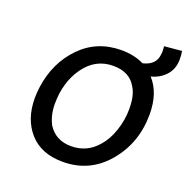

<svg xmlns="http://www.w3.org/2000/svg" viewBox="-146 -969 1088 1116"><g transform="rotate(20 398.0 -411.5)"><path d="M360 10Q526 10 633.5 -117.5Q741 -245 741 -422Q741 -555 671 -631Q726 -645 761 -684Q796 -723 796 -782Q796 -810 792 -833L684 -823Q686 -812 686 -790Q686 -785 685 -778Q684 -771 684 -769Q677 -705 600 -687Q540 -717 461 -717Q310 -717 209 -613.5Q108 -510 86 -353Q81 -313 81 -284Q81 -153 153.5 -71.5Q226 10 360 10ZM374 -92Q279 -92 231 -167Q202 -222 202 -292Q202 -426 269.5 -520.5Q337 -615 447 -615Q549 -615 590 -540Q619 -495 619 -411Q619 -342 596.5 -275.5Q574 -209 536 -167Q472 -92 374 -92Z"/></g></svg>

Font: Brisa Sans Medium
Style: Italic
Weight: 600
Italic angle: -8°
Designer: Dalton Maag Ltd
Foundry: Dalton Maag Ltd
Version: Version 1.101;July 10, 2019;FontCreator 11.5.0.2425 64-bit